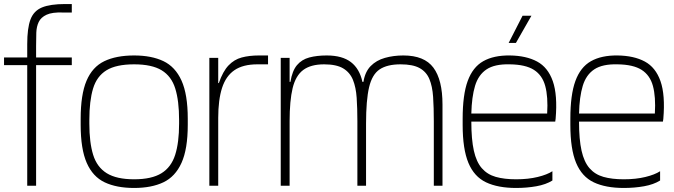

<svg xmlns="http://www.w3.org/2000/svg" viewBox="-25 -921 3341 952"><path d="M110 -494V-702Q110 -781 126 -824Q142 -867 183 -884Q224 -901 298 -901H331V-859H287Q234 -861 206 -848Q178 -835 167 -812Q156 -789 155 -758.5Q154 -728 154 -694V-494ZM110 0V-634H154V0ZM-5 -598V-636H331V-598Z M640 11Q553 11 494 -17Q435 -45 405 -113.5Q375 -182 375 -302V-332Q375 -452 404 -520.5Q433 -589 492 -617.5Q551 -646 640 -646Q726 -646 785 -618Q844 -590 875 -521.5Q906 -453 906 -332V-302Q906 -182 875 -113.5Q844 -45 785 -17Q726 11 640 11ZM640 -32Q727 -32 775.5 -62Q824 -92 843.5 -153Q863 -214 863 -308V-326Q863 -421 844 -482Q825 -543 776.5 -572.5Q728 -602 640 -602Q551 -602 503 -572.5Q455 -543 436.5 -482Q418 -421 418 -326V-308Q418 -214 437 -153Q456 -92 504.5 -62Q553 -32 640 -32Z M1013 0V-634H1057V-509H1060Q1080 -567 1108 -596.5Q1136 -626 1173.5 -636Q1211 -646 1259 -646H1304V-602H1251Q1180 -602 1137.5 -573Q1095 -544 1076 -485Q1057 -426 1057 -336V0Z M1367 0V-634H1411V-515H1415Q1424 -570 1447.5 -598Q1471 -626 1508.5 -636Q1546 -646 1595 -646Q1672 -646 1715 -613Q1758 -580 1772 -515H1777Q1785 -565 1813 -593.5Q1841 -622 1883.5 -634Q1926 -646 1975 -646Q2079 -646 2124 -585.5Q2169 -525 2169 -403V0H2126V-320Q2126 -388 2122.5 -440.5Q2119 -493 2104 -529Q2089 -565 2055.5 -583.5Q2022 -602 1961 -602Q1895 -602 1857.5 -577Q1820 -552 1805 -488Q1790 -424 1790 -308V0H1747V-320Q1747 -384 1743.5 -436Q1740 -488 1725 -525Q1710 -562 1676.5 -582Q1643 -602 1582 -602Q1516 -602 1478.5 -574Q1441 -546 1426 -484Q1411 -422 1411 -320V0Z M2534 11Q2444 11 2385 -17Q2326 -45 2297.5 -113.5Q2269 -182 2269 -302V-332Q2269 -451 2294 -519.5Q2319 -588 2371 -617.5Q2423 -647 2503 -646Q2584 -645 2638 -616Q2692 -587 2716 -518.5Q2740 -450 2730 -332L2728 -318H2312Q2312 -230 2324.5 -174Q2337 -118 2364 -87Q2391 -56 2433 -44Q2475 -32 2534 -32Q2594 -32 2641 -43.5Q2688 -55 2714 -72V-26Q2682 -6 2634.5 2.5Q2587 11 2534 11ZM2312 -358H2688Q2693 -441 2678.5 -494.5Q2664 -548 2622.5 -574.5Q2581 -601 2503 -602Q2428 -604 2387.5 -577Q2347 -550 2330.5 -495.5Q2314 -441 2312 -358ZM2497 -708 2566 -843H2610L2533 -708Z M3068 11Q2978 11 2919 -17Q2860 -45 2831.5 -113.5Q2803 -182 2803 -302V-332Q2803 -451 2828 -519.5Q2853 -588 2905 -617.5Q2957 -647 3037 -646Q3118 -645 3172 -616Q3226 -587 3250 -518.5Q3274 -450 3264 -332L3262 -318H2846Q2846 -230 2858.5 -174Q2871 -118 2898 -87Q2925 -56 2967 -44Q3009 -32 3068 -32Q3128 -32 3175 -43.5Q3222 -55 3248 -72V-26Q3216 -6 3168.5 2.5Q3121 11 3068 11ZM2846 -358H3222Q3227 -441 3212.5 -494.5Q3198 -548 3156.5 -574.5Q3115 -601 3037 -602Q2962 -604 2921.5 -577Q2881 -550 2864.5 -495.5Q2848 -441 2846 -358Z"/></svg>

Font: Matangi Light
Style: Regular
Weight: 300
Designer: Prashant Pant
Foundry: The Graphic Ant
Version: Version 3.002